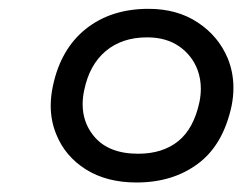

<svg xmlns="http://www.w3.org/2000/svg" viewBox="-20 -718 536 424"><path d="M281.5 -315Q215.5 -315 169.5 -344Q123.5 -373 104 -422Q92 -451.5 92 -484.5Q92 -506 97 -529Q114.5 -610.5 170 -654.5Q225.5 -698.5 308 -698.5Q371.5 -698.5 417 -668.2Q462.5 -638 483 -589Q495.5 -558 495.5 -524Q495.5 -505 491.5 -484.5Q473 -398 417.2 -356.5Q361.5 -315 281.5 -315ZM285 -378.5Q339 -378.5 373.5 -406.2Q408 -434 420.5 -493Q423.5 -508 423.5 -522Q423.5 -543.5 416.5 -563Q404.5 -595.5 375.8 -615.5Q347 -635.5 305 -635.5Q249.5 -635.5 213.5 -605.2Q177.5 -575 166 -519Q162.5 -503 162.5 -488Q162.5 -448.5 186 -419Q218 -378.5 285 -378.5Z"/></svg>

Font: Heraclito
Style: Italic
Weight: 400
Italic angle: -12°
Designer: Kostas Bartsokas (font) & Cristiano Sobral (main changes)
Foundry: Kostas Bartsokas (font) & Cristiano Sobral (main changes)
Version: Version 1.00;July 8, 2020;FontCreator 13.0.0.2655 64-bit